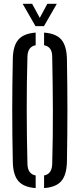

<svg xmlns="http://www.w3.org/2000/svg" viewBox="-20 -977 417 1004"><path d="M166.5 6.5Q103.5 2 75.8 -30.5Q48 -63 47 -131.5Q44 -269.5 44 -400Q44 -530.5 47 -668.5Q48 -737 75.8 -769.5Q103.5 -802 166.5 -806.5V-740.5Q125 -733 123.5 -681Q119.5 -543.5 119.8 -402Q120 -260.5 123.5 -119Q125 -67 166.5 -59.5ZM210.5 6.5V-59.5Q251.5 -67 253 -119Q257 -260.5 256.5 -402Q256 -543.5 253 -681Q252.5 -708 242.2 -722Q232 -736 210.5 -740.5V-806.5Q273.5 -802 301 -769.5Q328.5 -737 330 -668.5Q332.5 -530 332.5 -399.8Q332.5 -269.5 330 -131.5Q328.5 -63 301 -30.5Q273.5 2 210.5 6.5ZM165.5 -840.5 98.5 -957H148L188 -883.5L227.5 -957H277L210 -840.5Z"/></svg>

Font: Big Shoulders Stencil Display Medium
Style: Regular
Weight: 500
Designer: Patric King
Foundry: XO Type Co
Version: Version 1.000